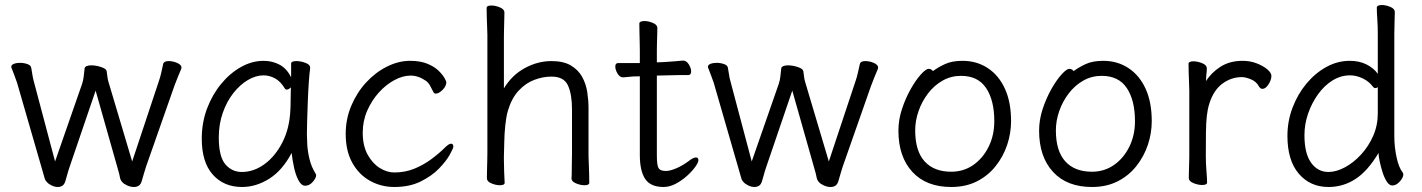

<svg xmlns="http://www.w3.org/2000/svg" viewBox="-20 -729 5682 767"><path d="M615 -406Q620 -420 624 -438Q628 -456 632 -474Q635 -485 654 -485Q671 -485 688 -477.5Q705 -470 705 -459Q705 -456 704 -454Q697 -438 689.5 -419Q682 -400 677 -387L564 -65Q560 -53 555.5 -37.5Q551 -22 546 -5Q542 8 534 13Q526 18 515 18Q502 18 488.5 12Q475 6 469 -1Q461 -9 459 -21Q457 -33 453 -46L362 -367L259 -65Q253 -48 249.5 -34.5Q246 -21 241 -5Q237 8 229 13Q221 18 211 18Q199 18 186.5 12Q174 6 168 -1Q160 -9 158 -18Q156 -27 150 -46L48 -399Q44 -410 38 -426.5Q32 -443 26 -458Q25 -459 25 -462Q25 -470 35.5 -474Q46 -478 60 -478Q75 -478 89.5 -473Q104 -468 105 -457Q107 -447 109 -433Q111 -419 114 -408L200 -84L308 -394Q313 -409 314.5 -424.5Q316 -440 318 -456Q319 -462 326.5 -465Q334 -468 344 -468Q364 -468 384.5 -461Q405 -454 406 -445Q408 -434 409 -423.5Q410 -413 413 -403L508 -84Z M1219 -457Q1216 -435 1213.5 -398.5Q1211 -362 1209.5 -321.5Q1208 -281 1207 -246Q1206 -211 1206 -193Q1206 -179 1207.5 -151.5Q1209 -124 1216.5 -93Q1224 -62 1241 -35Q1243 -31 1243 -29Q1243 -18 1229.5 -2.5Q1216 13 1199 13Q1184 13 1172.5 -8.5Q1161 -30 1154.5 -60.5Q1148 -91 1145 -118Q1108 -48 1055.5 -15Q1003 18 947 18Q874 18 830 -31.5Q786 -81 786 -175Q786 -239 807 -295Q828 -351 863.5 -394Q899 -437 943 -461.5Q987 -486 1033 -486Q1068 -486 1097 -470.5Q1126 -455 1143 -420V-475Q1143 -485 1164 -485Q1181 -485 1200 -478Q1219 -471 1219 -459ZM1142 -380Q1133 -371 1125 -371Q1121 -371 1118 -375Q1101 -404 1078.5 -416Q1056 -428 1033 -428Q1002 -428 970.5 -409.5Q939 -391 912.5 -357.5Q886 -324 870 -278.5Q854 -233 854 -180Q854 -104 880 -73Q906 -42 946 -42Q994 -42 1037 -73.5Q1080 -105 1108.5 -161Q1137 -217 1140 -291Q1141 -305 1141 -330Q1141 -355 1142 -380Z M1791 -143Q1791 -137 1777 -111.5Q1763 -86 1734 -56Q1705 -26 1660.5 -4Q1616 18 1555 18Q1503 18 1458.5 -6.5Q1414 -31 1387.5 -78.5Q1361 -126 1361 -194Q1361 -254 1383.5 -307Q1406 -360 1443 -400Q1480 -440 1526 -463Q1572 -486 1618 -486Q1659 -486 1687 -474.5Q1715 -463 1731.5 -447Q1748 -431 1755.5 -417.5Q1763 -404 1763 -401Q1763 -385 1748 -370Q1733 -355 1721 -355Q1715 -355 1712 -360Q1705 -374 1698 -387Q1691 -400 1680 -407Q1651 -427 1620 -427Q1589 -427 1555.5 -409Q1522 -391 1493.5 -359.5Q1465 -328 1447 -287Q1429 -246 1429 -199Q1429 -147 1448.5 -111.5Q1468 -76 1497 -58Q1526 -40 1555 -40Q1598 -40 1635 -55Q1672 -70 1703.5 -93.5Q1735 -117 1758 -140Q1773 -155 1782 -155Q1791 -155 1791 -143Z M2263 -17Q2264 -25 2264 -44Q2264 -63 2264.5 -83.5Q2265 -104 2265 -115V-293Q2265 -352 2249 -387.5Q2233 -423 2183 -423Q2149 -423 2114.5 -410Q2080 -397 2052 -367Q2024 -337 2009 -287Q2002 -262 1998.5 -228.5Q1995 -195 1994.5 -162Q1994 -129 1993 -105V-89Q1993 -65 1994 -42Q1995 -19 1996 1Q1996 11 1977 11Q1961 11 1943 3.5Q1925 -4 1925 -17Q1925 -25 1925.5 -46Q1926 -67 1926.5 -87.5Q1927 -108 1927 -115V-590Q1927 -600 1926 -621Q1925 -642 1924.5 -664Q1924 -686 1924 -697Q1924 -707 1943 -707Q1959 -707 1977 -699.5Q1995 -692 1995 -679Q1995 -671 1994.5 -652Q1994 -633 1993.5 -612.5Q1993 -592 1993 -580V-376Q2025 -429 2076.5 -457Q2128 -485 2183 -485Q2231 -485 2260.5 -467.5Q2290 -450 2305.5 -422Q2321 -394 2326 -361Q2331 -328 2331 -297V-105Q2331 -99 2332 -78Q2333 -57 2333.5 -34Q2334 -11 2334 1Q2334 11 2315 11Q2299 11 2281 3.5Q2263 -4 2263 -16Z M2536 -424H2531Q2509 -424 2497 -422.5Q2485 -421 2470 -420H2469Q2456 -420 2447 -435Q2438 -450 2438 -463Q2438 -477 2449 -477H2536V-528Q2536 -538 2535.5 -559Q2535 -580 2534.5 -602Q2534 -624 2534 -635Q2534 -640 2540 -642.5Q2546 -645 2554 -645Q2570 -645 2588 -637.5Q2606 -630 2606 -617Q2606 -609 2605.5 -592.5Q2605 -576 2604.5 -558Q2604 -540 2604 -528V-480L2632 -481Q2650 -482 2674 -484Q2698 -486 2708 -487H2709Q2722 -487 2731.5 -472Q2741 -457 2741 -444Q2741 -429 2729 -429Q2719 -429 2691 -429Q2663 -429 2643 -428L2604 -427V-108Q2604 -68 2611 -57Q2618 -46 2640 -46Q2657 -46 2682.5 -57Q2708 -68 2733 -87Q2750 -100 2760 -100Q2770 -100 2770 -89Q2770 -80 2757.5 -62.5Q2745 -45 2724.5 -26.5Q2704 -8 2679.5 5Q2655 18 2631 18Q2579 18 2557.5 -14Q2536 -46 2536 -110Z M3398 -406Q3403 -420 3407 -438Q3411 -456 3415 -474Q3418 -485 3437 -485Q3454 -485 3471 -477.5Q3488 -470 3488 -459Q3488 -456 3487 -454Q3480 -438 3472.5 -419Q3465 -400 3460 -387L3347 -65Q3343 -53 3338.5 -37.5Q3334 -22 3329 -5Q3325 8 3317 13Q3309 18 3298 18Q3285 18 3271.5 12Q3258 6 3252 -1Q3244 -9 3242 -21Q3240 -33 3236 -46L3145 -367L3042 -65Q3036 -48 3032.5 -34.5Q3029 -21 3024 -5Q3020 8 3012 13Q3004 18 2994 18Q2982 18 2969.5 12Q2957 6 2951 -1Q2943 -9 2941 -18Q2939 -27 2933 -46L2831 -399Q2827 -410 2821 -426.5Q2815 -443 2809 -458Q2808 -459 2808 -462Q2808 -470 2818.5 -474Q2829 -478 2843 -478Q2858 -478 2872.5 -473Q2887 -468 2888 -457Q2890 -447 2892 -433Q2894 -419 2897 -408L2983 -84L3091 -394Q3096 -409 3097.5 -424.5Q3099 -440 3101 -456Q3102 -462 3109.5 -465Q3117 -468 3127 -468Q3147 -468 3167.5 -461Q3188 -454 3189 -445Q3191 -434 3192 -423.5Q3193 -413 3196 -403L3291 -84Z M3707 -445Q3727 -460 3755 -473Q3783 -486 3825 -486Q3882 -486 3926 -457Q3970 -428 3994.5 -374.5Q4019 -321 4019 -245Q4019 -197 4003.5 -150.5Q3988 -104 3957.5 -65.5Q3927 -27 3882.5 -4.5Q3838 18 3780 18Q3680 18 3624.5 -42.5Q3569 -103 3569 -207Q3569 -251 3583.5 -294.5Q3598 -338 3618.5 -374Q3639 -410 3659 -432Q3679 -454 3690 -454Q3700 -454 3707 -445ZM3780 -43Q3829 -43 3867.5 -69.5Q3906 -96 3929 -142Q3952 -188 3952 -245Q3952 -328 3919.5 -377Q3887 -426 3819 -426Q3779 -426 3745.5 -407Q3712 -388 3687.5 -356Q3663 -324 3649.5 -285.5Q3636 -247 3636 -208Q3636 -126 3673.5 -84.5Q3711 -43 3780 -43Z M4269 -445Q4289 -460 4317 -473Q4345 -486 4387 -486Q4444 -486 4488 -457Q4532 -428 4556.5 -374.5Q4581 -321 4581 -245Q4581 -197 4565.5 -150.5Q4550 -104 4519.5 -65.5Q4489 -27 4444.5 -4.5Q4400 18 4342 18Q4242 18 4186.5 -42.5Q4131 -103 4131 -207Q4131 -251 4145.5 -294.5Q4160 -338 4180.5 -374Q4201 -410 4221 -432Q4241 -454 4252 -454Q4262 -454 4269 -445ZM4342 -43Q4391 -43 4429.5 -69.5Q4468 -96 4491 -142Q4514 -188 4514 -245Q4514 -328 4481.5 -377Q4449 -426 4381 -426Q4341 -426 4307.5 -407Q4274 -388 4249.5 -356Q4225 -324 4211.5 -285.5Q4198 -247 4198 -208Q4198 -126 4235.5 -84.5Q4273 -43 4342 -43Z M4731 -367Q4731 -377 4730 -398Q4729 -419 4728.5 -441Q4728 -463 4728 -474Q4728 -484 4748 -484Q4764 -484 4782.5 -476.5Q4801 -469 4801 -456Q4801 -446 4799.5 -434Q4798 -422 4798 -405Q4818 -438 4855 -462Q4892 -486 4944 -486Q4974 -486 5000 -476Q5026 -466 5042.5 -452Q5059 -438 5059 -426Q5059 -410 5047.5 -392Q5036 -374 5023 -374Q5015 -374 5009 -384Q4999 -403 4977.5 -412Q4956 -421 4941 -421Q4899 -421 4863.5 -395Q4828 -369 4811 -315Q4804 -293 4801 -266Q4798 -239 4797.5 -201Q4797 -163 4797 -106Q4797 -75 4799.5 -46Q4802 -17 4802 0Q4802 10 4782 10Q4766 10 4747.5 2.5Q4729 -5 4729 -18Q4729 -26 4729.5 -44.5Q4730 -63 4730.5 -81Q4731 -99 4731 -106Z M5484 -593Q5484 -624 5482 -653Q5480 -682 5480 -699Q5480 -704 5486 -706.5Q5492 -709 5500 -709Q5516 -709 5534 -701.5Q5552 -694 5552 -681Q5552 -669 5551 -643.5Q5550 -618 5550 -592V-185Q5550 -142 5559 -100.5Q5568 -59 5584 -39Q5586 -35 5586 -32Q5586 -20 5572 -4Q5558 12 5542 12Q5530 12 5520 -3.5Q5510 -19 5503 -41Q5496 -63 5491.5 -84.5Q5487 -106 5487 -118Q5444 -46 5395 -14Q5346 18 5287 18Q5214 18 5168.5 -35Q5123 -88 5123 -186Q5123 -245 5143.5 -299Q5164 -353 5199 -395Q5234 -437 5278.5 -461.5Q5323 -486 5372 -486Q5410 -486 5439 -471.5Q5468 -457 5484 -434ZM5484 -381Q5480 -377 5474 -377Q5469 -377 5465 -382Q5450 -403 5424.5 -415.5Q5399 -428 5373 -428Q5336 -428 5303 -407.5Q5270 -387 5245 -352Q5220 -317 5205.5 -275Q5191 -233 5191 -189Q5191 -116 5217.5 -79Q5244 -42 5287 -42Q5318 -42 5352.5 -60.5Q5387 -79 5417 -111.5Q5447 -144 5465.5 -186Q5484 -228 5484 -276Z"/></svg>

Font: QiushuiShotai
Style: Regular
Weight: 600
Designer: Fontworks Inc.
Foundry: Fontworks Inc.
Version: Version 1.250